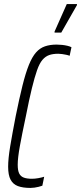

<svg xmlns="http://www.w3.org/2000/svg" viewBox="-20 -915 398 943"><path d="M130 8Q92 8 68 -1Q44 -10 32 -32.5Q20 -55 20 -96Q20 -136 30 -196Q40 -256 57 -344Q75 -433 90.5 -495Q106 -557 122 -596.5Q138 -636 157 -657.5Q176 -679 201 -687.5Q226 -696 258 -696Q271 -696 285 -694.5Q299 -693 311.5 -690Q324 -687 331 -683L322 -641Q315 -644 305 -646Q295 -648 285 -649.5Q275 -651 266 -651Q240 -651 221.5 -644.5Q203 -638 188.5 -621Q174 -604 162 -570Q150 -536 136.5 -481Q123 -426 107 -344Q88 -255 77.5 -197Q67 -139 67 -106Q67 -77 74.5 -62.5Q82 -48 97.5 -42.5Q113 -37 137 -37Q151 -37 168 -40Q185 -43 197 -47L188 -3Q180 0 170 2.5Q160 5 149.5 6.5Q139 8 130 8ZM248 -755V-760L308 -895H358V-890L281 -755Z"/></svg>

Font: Saira UltraCondensed Light
Style: Italic
Weight: 300
Width: 1
Italic angle: -12°
Designer: Hector Gatti with collaboration of the Omnibus-Type team
Foundry: Omnibus-Type
Version: Version 1.101